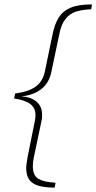

<svg xmlns="http://www.w3.org/2000/svg" viewBox="-20 -730 437 871"><path d="M99 34Q99 15 106 -22L138 -181Q141 -195 141 -207Q141 -240 117.5 -258Q94 -276 44 -283L49 -306Q111 -314 143 -338Q175 -362 184 -408L217 -567Q227 -620 246.5 -650.5Q266 -681 301.5 -695.5Q337 -710 397 -710L394 -688Q352 -686 325 -677.5Q298 -669 278 -645Q258 -621 249 -575L213 -404Q203 -354 167.5 -326Q132 -298 77 -293Q121 -290 146 -268.5Q171 -247 171 -209Q171 -193 169 -185L133 -14Q129 5 129 24Q129 67 154.5 81.5Q180 96 232 99L228 121Q158 121 128.5 100.5Q99 80 99 34Z"/></svg>

Font: Taviraj Thin
Style: Italic
Weight: 250
Italic angle: -12°
Designer: Katatrad Team
Foundry: CadsonDemak
Version: Version 1.001